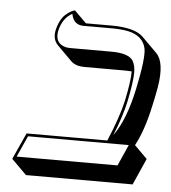

<svg xmlns="http://www.w3.org/2000/svg" viewBox="-48 -622 645 724"><g transform="rotate(5 274.0 -260.5)"><path d="M351.1 -533.2Q437.5 -532.7 469.2 -501.5L525.9 -444.8Q558.6 -412.1 543.5 -318.8Q539.6 -293.9 528.8 -245.6Q508.3 -149.9 476.6 -91.8L524.9 -43.5L480.5 56.6H76.7L20 0L65.4 -100.1H371.1Q410.6 -193.8 424.3 -255.9Q440.4 -333 439.9 -367.7Q428.7 -368.2 414.1 -368.7H259.8Q227.1 -369.1 210 -385.7L153.3 -442.4Q133.8 -463.4 140.6 -497.1Q145 -517.1 153.3 -533Q161.6 -548.8 170.7 -556.9Q179.7 -564.9 188 -570.1Q196.3 -575.2 201.7 -576.7L207 -578.1L252 -533.2ZM71.8 -89.8 35.6 -9.8H417.5L453.1 -89.8ZM391.6 -122.1Q437 -183.6 462.4 -304.2Q487.3 -421.9 480.5 -458Q469.7 -505.4 413.1 -517.6Q386.7 -522.9 351.1 -522.9H244.1Q207 -522.9 198.7 -561.5Q198.2 -563.5 198.2 -564.5Q161.6 -544.9 150.4 -495.1Q141.6 -446.8 186 -436.5Q194.8 -435.1 203.1 -435.1H357.4Q422.9 -435.1 439.9 -407.7Q449.7 -390.6 449.7 -362.8Q449.2 -326.2 434.1 -253.9Q421.4 -194.3 391.6 -122.1Z"/></g></svg>

Font: Linux Biolinum Shadow O
Style: Italic
Weight: 400
Italic angle: -12°
Designer: Philipp H. Poll
Foundry: Philipp H. Poll
Version: Version 0.6.2